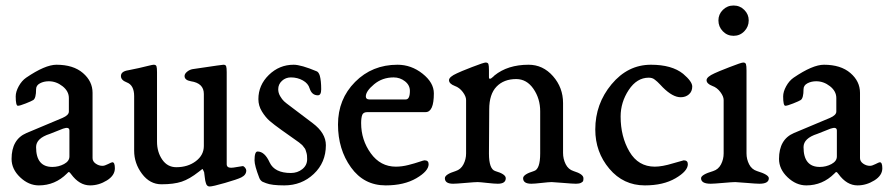

<svg xmlns="http://www.w3.org/2000/svg" viewBox="-20 -665 3235 697"><path d="M111 -131Q111 -59 170 -59Q193 -59 212.5 -69.5Q232 -80 232 -97V-191Q232 -206 209 -198L161 -179Q111 -163 111 -131ZM185 -430Q246 -430 281 -400Q316 -370 316 -328V-91Q316 -79 327.5 -71Q339 -63 352 -63Q360 -63 372.5 -69.5Q385 -76 388 -76Q397 -76 397 -54Q397 -28 368 -10Q339 8 307 8Q268 8 238 -33Q233 -40 230.5 -40.5Q228 -41 223 -35Q180 8 121 8Q84 8 53 -21.5Q22 -51 22 -88Q22 -159 76 -182L207 -237Q230 -247 230 -260V-309Q230 -334 207 -352Q184 -370 157 -370Q139 -370 125 -362.5Q111 -355 111 -341Q111 -309 101 -302Q95 -298 73.5 -289.5Q52 -281 45 -281Q37 -281 37 -315Q37 -332 48 -352Q59 -372 75 -383Q144 -430 185 -430Z M720 -324Q720 -363 673 -370Q650 -374 650 -389Q650 -397 659 -404.5Q668 -412 679 -414Q692 -416 720 -420Q748 -424 767.5 -427Q787 -430 791 -430Q799 -430 801 -424.5Q803 -419 803 -403V-69Q803 -56 819 -56Q826 -56 842 -59Q858 -62 861 -62Q865 -62 869.5 -56.5Q874 -51 874 -46Q874 -30 856 -21Q842 -14 797 -1Q752 12 741 12Q730 12 727 -2Q725 -7 723.5 -20.5Q722 -34 721 -40Q716 -52 714.5 -51.5Q713 -51 701 -41Q668 -15 639.5 -5.5Q611 4 566 4Q524 4 495.5 -34Q467 -72 467 -118V-316Q467 -356 440 -366Q419 -374 419 -389Q419 -406 446 -410Q463 -413 484.5 -418Q506 -423 520 -426.5Q534 -430 538 -430Q546 -430 548 -424.5Q550 -419 550 -403V-151Q550 -113 569 -85.5Q588 -58 620 -58Q662 -58 691 -80Q720 -102 720 -135Z M1046 -430Q1073 -430 1130 -406Q1137 -403 1141 -390Q1146 -372 1146 -341Q1146 -319 1134 -319Q1112 -319 1104 -344Q1099 -362 1079.5 -373Q1060 -384 1036 -384Q1017 -384 1003.5 -371.5Q990 -359 990 -341Q990 -328 997 -316Q1004 -304 1011 -297.5Q1018 -291 1033 -280L1115 -218Q1163 -182 1163 -138Q1163 -75 1119 -33.5Q1075 8 1012 8Q966 8 946 0Q936 -4 933.5 -5Q931 -6 927 -10Q923 -14 921 -20Q904 -64 904 -83Q904 -115 915 -115Q941 -115 959 -75Q977 -37 1036 -37Q1060 -37 1077.5 -51Q1095 -65 1095 -87Q1095 -94 1094.5 -100Q1094 -106 1092 -112Q1090 -118 1089 -121.5Q1088 -125 1084 -129.5Q1080 -134 1079 -136Q1078 -138 1072 -142.5Q1066 -147 1065.5 -148Q1065 -149 1057 -154L1050 -159L1002 -193Q974 -213 959 -226Q944 -239 931 -260Q918 -281 918 -305Q918 -356 956 -393Q994 -430 1046 -430Z M1308 -315Q1308 -304 1321 -304H1453Q1468 -304 1468 -335Q1468 -356 1450 -370Q1432 -384 1409 -384Q1368 -384 1338 -359Q1308 -334 1308 -315ZM1555 -326Q1555 -258 1525 -258H1314Q1299 -258 1295 -248Q1291 -237 1291 -218Q1291 -157 1326 -108.5Q1361 -60 1417 -60Q1439 -60 1462.5 -66Q1486 -72 1502 -77.5Q1518 -83 1521 -83Q1536 -83 1536 -69Q1536 -44 1491.5 -18Q1447 8 1380 8Q1301 8 1254 -57.5Q1207 -123 1207 -213Q1207 -305 1269 -367.5Q1331 -430 1423 -430Q1473 -430 1514 -397.5Q1555 -365 1555 -326Z M2024 -110Q2024 -88 2033.5 -69Q2043 -50 2062 -44Q2098 -33 2098 -18Q2098 -12 2097 -8.5Q2096 -5 2089.5 -1.5Q2083 2 2071 2Q2059 2 2024.5 -1Q1990 -4 1983 -4Q1973 -4 1946.5 -1Q1920 2 1909 2Q1879 2 1879 -18Q1879 -32 1918 -44Q1941 -50 1941 -108V-261Q1941 -307 1916.5 -342.5Q1892 -378 1854 -378Q1809 -378 1782.5 -350.5Q1756 -323 1756 -268L1755 -108Q1755 -51 1778 -44Q1816 -33 1816 -18Q1816 2 1787 2Q1775 2 1748 -1Q1721 -4 1714 -4Q1704 -4 1670 -1Q1636 2 1625 2Q1595 2 1595 -18Q1595 -32 1634 -44Q1653 -50 1662.5 -68.5Q1672 -87 1672 -108V-302Q1672 -315 1660 -331Q1648 -347 1631 -353Q1610 -361 1610 -374Q1610 -386 1639 -399Q1651 -405 1693.5 -421.5Q1736 -438 1743 -438Q1751 -438 1753 -432.5Q1755 -427 1755 -410V-385Q1755 -372 1771 -387Q1774 -390 1775 -391Q1823 -430 1899 -430Q1951 -430 1987.5 -388.5Q2024 -347 2024 -291Z M2321 8Q2243 8 2192 -52.5Q2141 -113 2141 -195Q2141 -288 2200 -359Q2259 -430 2343 -430Q2419 -430 2460 -397Q2493 -369 2493 -351Q2493 -333 2481 -322.5Q2469 -312 2451 -312Q2422 -312 2386 -348Q2384 -350 2377 -357.5Q2370 -365 2366.5 -368Q2363 -371 2357.5 -375.5Q2352 -380 2346.5 -381.5Q2341 -383 2335 -383Q2292 -383 2262.5 -338.5Q2233 -294 2233 -242Q2233 -169 2265 -114.5Q2297 -60 2357 -60Q2384 -60 2423 -72L2462 -83Q2477 -83 2477 -69Q2477 -44 2432.5 -18Q2388 8 2321 8Z M2698 -591Q2698 -568 2682 -551.5Q2666 -535 2643 -535Q2620 -535 2604 -551.5Q2588 -568 2588 -591Q2588 -613 2604 -629Q2620 -645 2643 -645Q2666 -645 2682 -629Q2698 -613 2698 -591ZM2607 -302Q2607 -315 2595 -331Q2583 -347 2566 -353Q2545 -361 2545 -374Q2545 -386 2574 -399Q2584 -404 2627.5 -421Q2671 -438 2678 -438Q2686 -438 2688 -432Q2690 -426 2690 -409V-108Q2690 -87 2699.5 -68.5Q2709 -50 2728 -44Q2771 -31 2771 -18Q2771 2 2737 2Q2725 2 2690.5 -1Q2656 -4 2649 -4Q2639 -4 2605 -1Q2571 2 2560 2Q2525 2 2525 -18Q2525 -31 2569 -44Q2588 -50 2597.5 -68.5Q2607 -87 2607 -108Z M2897 -131Q2897 -59 2956 -59Q2979 -59 2998.5 -69.5Q3018 -80 3018 -97V-191Q3018 -206 2995 -198L2947 -179Q2897 -163 2897 -131ZM2971 -430Q3032 -430 3067 -400Q3102 -370 3102 -328V-91Q3102 -79 3113.5 -71Q3125 -63 3138 -63Q3146 -63 3158.5 -69.5Q3171 -76 3174 -76Q3183 -76 3183 -54Q3183 -28 3154 -10Q3125 8 3093 8Q3054 8 3024 -33Q3019 -40 3016.5 -40.5Q3014 -41 3009 -35Q2966 8 2907 8Q2870 8 2839 -21.5Q2808 -51 2808 -88Q2808 -159 2862 -182L2993 -237Q3016 -247 3016 -260V-309Q3016 -334 2993 -352Q2970 -370 2943 -370Q2925 -370 2911 -362.5Q2897 -355 2897 -341Q2897 -309 2887 -302Q2881 -298 2859.5 -289.5Q2838 -281 2831 -281Q2823 -281 2823 -315Q2823 -332 2834 -352Q2845 -372 2861 -383Q2930 -430 2971 -430Z"/></svg>

Font: EB Garamond 08
Style: Regular
Weight: 400
Version: Version 0.016 ; ttfautohint (v1.5)